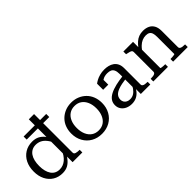

<svg xmlns="http://www.w3.org/2000/svg" viewBox="64 -1514 2303 2303"><g transform="rotate(-45 1216.0 -362.5)"><path d="M286 -518Q338 -518 375.5 -499Q413 -480 445 -440Q446 -438 448 -435V-581H258V-633H448V-735H537V-633H641V-581H537V-81Q537 -59 560.5 -52Q584 -45 620 -45H621V0H456V-94Q448 -83 440 -73Q408 -31 370 -10.5Q332 10 280 10Q210 10 157.5 -22.5Q105 -55 75.5 -113.5Q46 -172 46 -250Q46 -330 76 -390Q106 -450 160.5 -484Q215 -518 286 -518ZM448 -356Q435 -379 420 -397Q393 -430 360.5 -445.5Q328 -461 289 -461Q253 -461 225 -446Q197 -431 178 -403.5Q159 -376 149.5 -337Q140 -298 140 -250Q140 -204 149.5 -166.5Q159 -129 177.5 -102Q196 -75 223.5 -61Q251 -47 286 -47Q316 -47 342.5 -57Q369 -67 391.5 -86Q414 -105 434 -134Q441 -145 448 -158Z M1209 -254Q1209 -177 1175.5 -117Q1142 -57 1083 -23.5Q1024 10 948 10Q872 10 813 -23.5Q754 -57 720.5 -117Q687 -177 687 -254Q687 -312 706 -360.5Q725 -409 760.5 -444Q796 -479 843.5 -498.5Q891 -518 948 -518Q1005 -518 1052.5 -498.5Q1100 -479 1135.5 -444Q1171 -409 1190 -360.5Q1209 -312 1209 -254ZM781 -254Q781 -192 801.5 -145Q822 -98 859.5 -72.5Q897 -47 948 -47Q1000 -47 1037 -72.5Q1074 -98 1094.5 -145Q1115 -192 1115 -254Q1115 -317 1094.5 -363.5Q1074 -410 1037 -435.5Q1000 -461 948 -461Q897 -461 859.5 -435.5Q822 -410 801.5 -363.5Q781 -317 781 -254Z M1613 0V-82Q1602 -63 1588 -48Q1563 -20 1530 -5Q1497 10 1455 10Q1412 10 1376.5 -6Q1341 -22 1319.5 -52.5Q1298 -83 1298 -124Q1298 -165 1319 -195.5Q1340 -226 1382 -248Q1424 -270 1486 -285Q1538 -297 1603 -305V-350Q1603 -392 1591.5 -416.5Q1580 -441 1558 -451Q1536 -461 1504 -461Q1455 -461 1424 -441Q1420 -439 1416 -436V-355H1329V-458Q1344 -470 1369.5 -484Q1395 -498 1431 -508Q1467 -518 1510 -518Q1545 -518 1577 -510Q1609 -502 1635 -483.5Q1661 -465 1676 -434.5Q1691 -404 1691 -359V-81Q1691 -67 1702 -59Q1713 -51 1731.5 -48Q1750 -45 1774 -45V0ZM1603 -255Q1569 -251 1541 -245Q1502 -237 1473.5 -226Q1445 -215 1427 -200.5Q1409 -186 1400 -167Q1391 -148 1391 -125Q1391 -101 1402 -83Q1413 -65 1433 -55Q1453 -45 1479 -45Q1514 -45 1541.5 -62Q1569 -79 1591 -110Q1597 -119 1603 -130Z M1825 0V-45H1827Q1851 -45 1869.5 -48Q1888 -51 1898.5 -59Q1909 -67 1909 -81V-415Q1909 -430 1901 -437.5Q1893 -445 1876.5 -450Q1860 -455 1835 -460L1825 -462V-508H1989V-419Q2012 -449 2036 -470Q2063 -494 2095 -506Q2127 -518 2166 -518Q2214 -518 2249.5 -501Q2285 -484 2305 -448.5Q2325 -413 2325 -357V-81Q2325 -67 2335.5 -59Q2346 -51 2364.5 -48Q2383 -45 2407 -45H2409V0H2161V-45H2163Q2177 -45 2194 -46Q2211 -47 2223.5 -49.5Q2236 -52 2236 -55V-346Q2236 -384 2228 -408Q2220 -432 2201.5 -443.5Q2183 -455 2151 -455Q2118 -455 2088 -442Q2058 -429 2032 -404Q2014 -387 1998 -365V-55Q1998 -52 2010 -49.5Q2022 -47 2039 -46Q2056 -45 2070 -45H2073V0Z"/></g></svg>

Font: Roboto Serif 20pt
Style: Regular
Weight: 400
Designer: Greg Gazdowicz
Foundry: Commercial Type
Version: Version 1.008